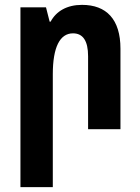

<svg xmlns="http://www.w3.org/2000/svg" viewBox="-20 -531 577 789"><path d="M64 238H197V-226C197 -337 226 -394 280 -394C321 -394 342 -363 342 -300V0H475V-331C475 -452 417 -511 317 -511C255 -511 211 -485 188 -442H184L169 -501H64Z"/></svg>

Font: Noto Sans Armenian Condensed
Style: Bold
Weight: 700
Width: 3
Designer: Monotype Design Team
Foundry: Monotype Imaging Inc.
Version: Version 2.008